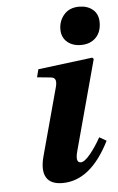

<svg xmlns="http://www.w3.org/2000/svg" viewBox="-53 -757 498 807"><g transform="rotate(-5 196.0 -354.0)"><path d="M107.9 -106.9 185.1 -392.1Q190.4 -412.1 186.5 -422.4Q182.6 -432.6 168 -434.1L109.9 -439.9L118.2 -473.1L348.1 -502L354 -496.1L251 -115.2Q238.3 -67.9 262.2 -67.9Q277.8 -67.9 302.2 -97.4Q326.7 -127 348.1 -166L377.9 -148.9Q297.4 12.2 178.2 12.2Q127.9 12.2 110.1 -18.3Q92.3 -48.8 107.9 -106.9ZM225.1 -631.8Q225.1 -667.5 247.8 -693.8Q270.5 -720.2 312 -720.2Q346.7 -720.2 369.4 -701.2Q392.1 -682.1 392.1 -647Q392.1 -606 368.4 -582.5Q344.7 -559.1 306.2 -559.1Q270 -559.1 247.6 -578.9Q225.1 -598.6 225.1 -631.8Z"/></g></svg>

Font: Linguistics Pro
Style: Bold Italic
Weight: 700
Italic angle: -12°
Designer: Stefan Peev, Context Ltd
Foundry: Stefan Peev, Context Ltd
Version: Version 001.000